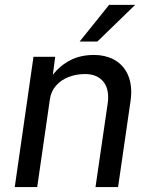

<svg xmlns="http://www.w3.org/2000/svg" viewBox="-20 -754 602 774"><path d="M115 -525H202.5L193 -452Q220.5 -488.5 262 -510.5Q303.5 -532.5 359.5 -532.5Q402.5 -532.5 436.5 -515.2Q470.5 -498 489.8 -464Q509 -430 509 -382Q509 -364.5 506 -345L456 0H365L414 -336Q416 -348 416 -361.5Q416 -406.5 391 -431Q366 -455.5 323 -455.5Q288.5 -455.5 257.8 -444Q227 -432.5 206.2 -409.2Q185.5 -386 181 -353L130 0H39.5ZM525 -734.5 372.5 -586.5H301L420 -734.5Z"/></svg>

Font: 1883 Sans
Style: Italic
Weight: 400
Italic angle: -8°
Designer: 1883 Sans project is a fork of Public Sans.
Version: Version 1.009